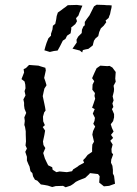

<svg xmlns="http://www.w3.org/2000/svg" viewBox="-20 -785 579 813"><path d="M258 8 247 2 216 3 201 7 183 1 167 -2 153 -4 138 -20 128 -24 120 -38 117 -52 109 -60 105 -80 101 -88 94 -105V-121L87 -142L94 -156L88 -169L90 -186L89 -216V-229L86 -247L83 -256L85 -273L83 -288L91 -307L84 -324L82 -338V-350L79 -364L88 -381L84 -399L88 -411L87 -427L84 -440L71 -450L82 -478L80 -492L90 -497L103 -510L143 -507L152 -504L172 -498L174 -487L167 -455L172 -441L177 -424L168 -410L165 -397L161 -378L168 -345L171 -330L173 -317L167 -309L162 -291L163 -271L170 -255L161 -247L171 -232L168 -214L162 -186L164 -171L172 -158L163 -137L170 -114L178 -97L184 -85L201 -77L203 -66L219 -56L232 -59L263 -56L285 -60L290 -68L308 -79L314 -84L336 -96L332 -107L341 -116L351 -129L370 -142V-156L371 -173L378 -185L371 -215L374 -230L383 -249L375 -261L380 -273L382 -286L373 -304L381 -323L370 -329L376 -346L383 -367L380 -379L382 -391L371 -405L372 -427L379 -441L370 -454L381 -479L389 -496L405 -507L434 -505L444 -506L456 -499L470 -480L468 -452L470 -439L461 -422L463 -408L462 -397L457 -377L461 -360L456 -347L460 -332L454 -323L463 -302V-288L459 -272L449 -259L454 -243L461 -228L450 -214L459 -201L447 -189L457 -173L452 -154L453 -139L459 -131L451 -109L450 -96L456 -83L458 -66V-50L463 -40L467 -7L442 2L420 4L400 -12L402 -39L395 -48L361 -52L358 -48L341 -32L328 -27L313 -21L301 -15L290 -6L279 1ZM328 -563 318 -571 287 -579 305 -605 304 -617 311 -630 326 -645 327 -659 333 -673 339 -678V-692L347 -704L359 -720L378 -758L389 -765L421 -764L432 -763H441L453 -762L452 -752L449 -740L446 -725L443 -718L440 -709L427 -698L430 -691L419 -676L407 -665L400 -649L396 -632L385 -623L378 -613L375 -602L373 -593L367 -588L354 -578L343 -576L331 -573ZM191 -565 168 -572 172 -587 177 -603 185 -623 196 -634V-642L202 -660L204 -676L214 -684L218 -703L220 -717L225 -732L238 -741L247 -748L257 -755L267 -763L300 -764H307L329 -761L325 -752L321 -742L317 -733L312 -719L302 -708L306 -695L299 -683L281 -668L282 -663L279 -644L264 -634L257 -620L246 -613L234 -589L224 -571L208 -569Z"/></svg>

Font: Winky Rough Light
Style: Regular
Weight: 300
Designer: Simon Atzbach
Foundry: typofactur
Version: Version 1.206; ttfautohint (v1.8.4.7-5d5b)